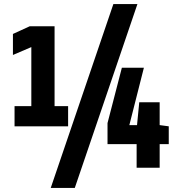

<svg xmlns="http://www.w3.org/2000/svg" viewBox="-20 -830 915 950"><path d="M52 -205V-305H135V-597L44 -558V-662L127 -700H250V-305H317V-205ZM770 -117V0H656V-117H512V-221L583 -495H692L620 -211H658L669 -324H770V-211L815 -205V-117ZM350 100H231L541 -810H660Z"/></svg>

Font: Share
Style: Bold
Weight: 700
Designer: Ralph du Carrois
Version: Version 1.002